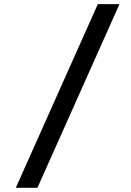

<svg xmlns="http://www.w3.org/2000/svg" viewBox="-20 -806 626 919"><path d="M55.7 92.8 448.2 -786.1H551.8L159.2 92.8Z"/></svg>

Font: Cascadia Mono PL
Style: Regular
Weight: 400
Monospace: yes
Designer: Aaron Bell
Foundry: Saja Typeworks
Version: Version 2404.023; ttfautohint (v1.8.4)